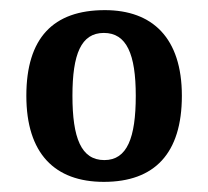

<svg xmlns="http://www.w3.org/2000/svg" viewBox="-20 -739 410 379"><path d="M185 -380C285 -380 339 -436 339 -550C339 -664 281 -719 187 -719C85 -719 32 -664 32 -550C32 -436 88 -380 185 -380ZM186 -423C140 -423 123 -467 123 -550C123 -632 140 -674 185 -674C230 -674 248 -632 248 -550C248 -467 231 -423 186 -423Z"/></svg>

Font: Noto Serif Bengali Condensed
Style: Regular
Weight: 400
Width: 3
Designer: Juan Bruce, Universal Thirst, Indian Type Foundry and the Monotype Design Team.
Foundry: Monotype Imaging Inc.
Version: Version 2.003